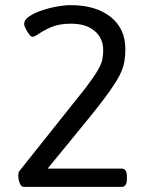

<svg xmlns="http://www.w3.org/2000/svg" viewBox="-20 -726 575 746"><path d="M254 -706Q352 -706 409.5 -660.5Q467 -615 467 -536Q467 -507 462.5 -483Q458 -459 444.5 -433Q431 -407 406 -371.5Q381 -336 340 -285Q299 -234 238 -160L165 -71H453Q473 -71 473 -41V-30Q473 0 453 0H71Q65 0 60.5 -7Q56 -14 53.5 -24Q51 -34 51 -44Q51 -57 55 -61L313 -385Q344 -426 358.5 -450.5Q373 -475 377 -492Q381 -509 381 -530Q381 -578 347.5 -606Q314 -634 256 -634Q210 -634 180 -621Q150 -608 132 -595.5Q114 -583 106 -583Q101 -583 93.5 -592.5Q86 -602 80 -614Q74 -626 74 -633Q74 -649 93 -662Q112 -675 141 -685Q170 -695 200.5 -700.5Q231 -706 254 -706Z"/></svg>

Font: Asap VF Beta
Style: Regular
Weight: 400
Designer: Pablo Cosgaya
Foundry: Pablo Cosgaya
Version: Version 1.007